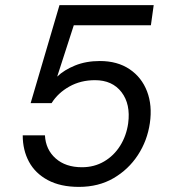

<svg xmlns="http://www.w3.org/2000/svg" viewBox="-20 -720 690 752"><path d="M289 12Q217 12 167.5 -14.5Q118 -41 93.5 -86.5Q69 -132 69 -190H156Q159 -134 198 -99.5Q237 -65 301 -65Q349 -65 387.5 -87.5Q426 -110 450.5 -149Q475 -188 482 -237Q492 -312 456 -359Q420 -406 352 -406Q296 -406 251.5 -381Q207 -356 182 -316H100L213 -700H582L571 -621H269L204 -420Q231 -446 274 -463.5Q317 -481 371 -481Q440 -481 487.5 -449Q535 -417 556 -362Q577 -307 567 -238Q557 -169 520 -112.5Q483 -56 424.5 -22Q366 12 289 12Z"/></svg>

Font: Host Grotesk
Style: Italic
Weight: 400
Italic angle: -8°
Designer: Doğukan Karapınar based on Poppins by Indian Type Foundry, Jonny Pinhorn
Foundry: Element Type
Version: Version 1.001; ttfautohint (v1.8.4.7-5d5b)